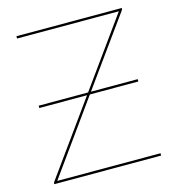

<svg xmlns="http://www.w3.org/2000/svg" viewBox="-105 -790 810 880"><g transform="rotate(-15 300.0 -350.0)"><path d="M552.5 -700V-698Q552.5 -693.5 548.5 -688L316.5 -366H538.5V-355H308.5L61.5 -11H551.5V0H44.5V-2Q44.5 -5 45.2 -6.8Q46 -8.5 47.5 -11L295 -355H68.5V-366H303L535.5 -689H52.5V-700Z"/></g></svg>

Font: Lato Hairline
Style: Regular
Weight: 100
Designer: Lukasz Dziedzic
Foundry: tyPoland Lukasz Dziedzic
Version: Version 2.007; 2014-02-27